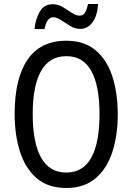

<svg xmlns="http://www.w3.org/2000/svg" viewBox="-20 -927 659 957"><path d="M567 -358Q567 -253 540 -169.5Q513 -86 456 -38Q399 10 311 10Q219 10 162.5 -39Q106 -88 79.5 -171.5Q53 -255 53 -359Q53 -536 117.5 -630Q182 -724 311 -724Q400 -724 456.5 -676.5Q513 -629 540 -546Q567 -463 567 -358ZM143 -358Q143 -217 184.5 -142Q226 -67 310 -67Q394 -67 435 -141Q476 -215 476 -358Q476 -500 435 -573.5Q394 -647 311 -647Q226 -647 184.5 -573Q143 -499 143 -358ZM152 -782Q157 -833 178.5 -869.5Q200 -906 243 -906Q269 -906 292.5 -892Q316 -878 337 -863.5Q358 -849 378 -849Q395 -849 404 -864.5Q413 -880 419 -907H469Q465 -848 441 -815.5Q417 -783 379 -783Q354 -783 330 -797.5Q306 -812 284.5 -826.5Q263 -841 245 -841Q213 -841 202 -782Z"/></svg>

Font: Noto Sans Bengali UI Condensed
Style: Regular
Weight: 400
Width: 3
Designer: Jelle Bosma - Monotype Design Team
Foundry: Monotype Imaging Inc.
Version: Version 2.003; ttfautohint (v1.8.4.7-5d5b)